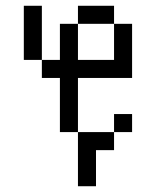

<svg xmlns="http://www.w3.org/2000/svg" viewBox="-20 -520 540 665"><path d="M125 -312.5H62.5V-500H125ZM125 -312.5H187.5V-437.5H250V-312.5H375V-437.5H437.5V-250H250V-62.5H187.5V-250H125ZM250 -62.5H375V0H312.5V125H250ZM250 -500H375V-437.5H250ZM375 -125H437.5V-62.5H375Z"/></svg>

Font: 寒蝉点阵体 16px
Style: Regular
Weight: 400
Designer: Designed by Warren2060
Foundry: ChillType
Version: Version 1.000